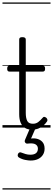

<svg xmlns="http://www.w3.org/2000/svg" viewBox="-20 -1030 428 1550"><path d="M240 17Q205 17 181.5 2.5Q158 -12 146.5 -40Q135 -68 135 -107V-452H57Q47 -452 42.5 -457.5Q38 -463 38 -475Q38 -488 42.5 -494Q47 -500 57 -500H135V-711Q135 -721 141 -725.5Q147 -730 160 -730Q174 -730 181 -725.5Q188 -721 188 -711V-500H324Q335 -500 339.5 -494Q344 -488 344 -475Q344 -463 339.5 -457.5Q335 -452 324 -452H188V-119Q188 -78 199.5 -54.5Q211 -31 246 -31Q271 -31 289 -45Q307 -59 324 -79Q331 -88 338.5 -86.5Q346 -85 354 -79Q361 -72 362.5 -64.5Q364 -57 360 -50Q346 -29 327.5 -14Q309 1 287 9Q265 17 240 17ZM227 266Q211 266 184 261Q157 256 132 241Q124 235 123 227.5Q122 220 126 211Q131 203 137.5 200.5Q144 198 153 202Q168 208 186.5 213.5Q205 219 225 219Q255 219 270.5 206.5Q286 194 286 170Q286 147 267 135.5Q248 124 206 129Q198 130 193 128.5Q188 127 184 122Q179 115 179.5 109Q180 103 184 94L226 -4H271L222 108L205 94Q242 83 272.5 89Q303 95 321.5 115Q340 135 340 170Q340 199 326 220.5Q312 242 287 254Q262 266 227 266ZM0 490H388V500H0ZM0 -20H388V0H0ZM0 -505H388V-500H0ZM0 -1010H388V-1000H0Z"/></svg>

Font: Playwrite ES Deco Guides
Style: Regular
Weight: 400
Designer: Veronika Burian, José Scaglione
Foundry: TypeTogether
Version: Version 1.003